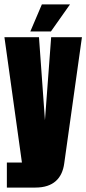

<svg xmlns="http://www.w3.org/2000/svg" viewBox="-20 -720 390 867"><path d="M117 -578H210L296 -700H169ZM350 -552H211L183 -177L156 -552H0L79 14H11V127H140C221 127 261 85 270 18Z"/></svg>

Font: Queering Heavy
Style: Bold
Weight: 900
Designer: Adam Naccarato
Foundry: adamnac
Version: Version 2.000;hotconv 1.0.109;makeotfexe 2.5.65596